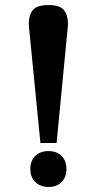

<svg xmlns="http://www.w3.org/2000/svg" viewBox="-20 -730 383 760"><path d="M95 -620Q95 -622 94.5 -626Q94 -630 94 -637Q94 -670 110 -690Q126 -710 172 -710Q217 -710 233 -690Q249 -670 249 -637Q249 -630 248.5 -626Q248 -622 248 -620L204 -164H140ZM100 -61Q100 -93 119.5 -112.5Q139 -132 172 -132Q205 -132 224 -112.5Q243 -93 243 -61Q243 -29 224 -9.5Q205 10 172 10Q139 10 119.5 -9.5Q100 -29 100 -61Z"/></svg>

Font: Taviraj DemiBold
Style: Regular
Weight: 600
Designer: Katatrad Team
Foundry: CadsonDemak
Version: Version 1.030